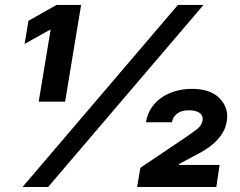

<svg xmlns="http://www.w3.org/2000/svg" viewBox="-20 -747 959 767"><path d="M540.8 -76.7 719.1 -196.7Q731.5 -205.3 743.1 -213.4Q754.6 -221.6 764.9 -229.4Q785.5 -244.7 789.1 -264.9Q792.3 -285.5 777.2 -296Q762.1 -306.5 735.1 -306.5Q722.7 -306.5 711.5 -304Q700.3 -301.5 691.2 -295.8Q682.2 -290.1 675.8 -281.1Q669.4 -272 666.5 -258.5H563.2Q568.5 -292.6 585.9 -317.6Q603.3 -342.7 628.4 -359.2Q653.4 -375.7 683.9 -383.9Q714.5 -392 746.4 -392Q820.7 -392 857.2 -354.4Q893.8 -316.8 886.4 -265.3Q882.5 -237.9 869.3 -216.4Q856.2 -195 837.5 -177.6Q818.9 -160.2 796.5 -146.7Q774.1 -133.2 751.4 -121.8L695.7 -92L694.6 -88.1H857.2L844.1 0H527.7ZM70 0 690.7 -727.3H793L172.2 0ZM93.8 -664.1 206 -727.3H304L240.1 -340.9H134.6L182.2 -628.2H179.7L78.1 -571.4Z"/></svg>

Font: Inter P Extra Bold
Style: Italic
Weight: 800
Italic angle: 9.39999°
Designer: Rasmus Andersson
Foundry: rsms
Version: Version 3.018;git-588b23468